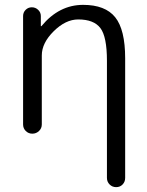

<svg xmlns="http://www.w3.org/2000/svg" viewBox="-20 -550 605 790"><path d="M75 -38V-484Q75 -499 85.5 -509.5Q96 -520 111 -520Q126 -520 137 -509.5Q148 -499 148 -484V-443Q148 -442 149 -442Q150 -442 151 -443Q223 -530 322 -530Q413 -530 454 -479Q495 -428 495 -310V182Q495 198 484.5 209Q474 220 458 220Q442 220 431 209Q420 198 420 182V-300Q420 -399 393 -434.5Q366 -470 302 -470Q250 -470 201 -421.5Q152 -373 152 -322V-38Q152 -22 140.5 -11Q129 0 113 0Q97 0 86 -11Q75 -22 75 -38Z"/></svg>

Font: Rounded Mplus 1c
Style: Regular
Weight: 400
Version: Version 1.059.20150529